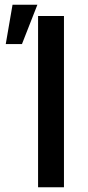

<svg xmlns="http://www.w3.org/2000/svg" viewBox="-20 -795 372 815"><path d="M251.5 -727.1V0H141.6V-727.1ZM4.4 -607.9 33.2 -774.9H138.7L73.2 -607.9Z"/></svg>

Font: Karasuma Gothic
Style: Regular
Weight: 500
Designer: Rasmus Andersson / Ryoko Nishizuka
Foundry: Genbu
Version: Version 1.00